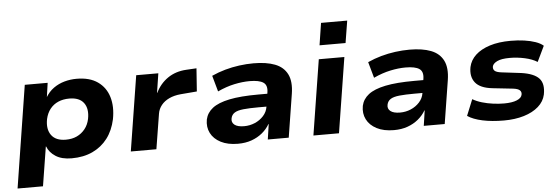

<svg xmlns="http://www.w3.org/2000/svg" viewBox="-55 -921 3733 1279"><g transform="rotate(-5 1811.5 -281.5)"><path d="M15 180 123 -504H276L262 -406H260Q283 -445 316 -468.5Q349 -492 388.5 -503Q428 -514 470 -514Q557 -514 611 -476Q665 -438 684.5 -372.5Q704 -307 688 -224Q672 -150 632.5 -98Q593 -46 532.5 -17.5Q472 11 392 11Q326 11 285 -15.5Q244 -42 229 -82L227 -83L185 180ZM364 -116Q406 -116 438 -131Q470 -146 492.5 -174Q515 -202 523 -241Q536 -308 507 -347.5Q478 -387 410 -387Q369 -387 336.5 -373Q304 -359 282 -331.5Q260 -304 251 -264Q238 -197 267.5 -156.5Q297 -116 364 -116Z M788 0 868 -503H1016L996 -374H998Q1027 -434 1079.5 -470Q1132 -506 1203 -510L1272 -514L1261 -360L1152 -351Q1108 -347 1075 -331.5Q1042 -316 1022 -291Q1002 -266 997 -235L959 0Z M1504 11Q1436 11 1389.5 -13Q1343 -37 1322.5 -77.5Q1302 -118 1311 -168Q1321 -213 1359.5 -243Q1398 -273 1473 -288.5Q1548 -304 1668 -304H1751L1738 -219H1660Q1600 -219 1560.5 -215Q1521 -211 1501 -198.5Q1481 -186 1476 -162Q1470 -135 1490.5 -118.5Q1511 -102 1555 -102Q1593 -102 1627 -116.5Q1661 -131 1685 -157.5Q1709 -184 1714 -218L1729 -314Q1736 -361 1708 -379.5Q1680 -398 1617 -398Q1569 -398 1514.5 -386.5Q1460 -375 1402 -348L1372 -455Q1416 -475 1462.5 -488Q1509 -501 1557.5 -507.5Q1606 -514 1653 -514Q1739 -514 1796 -492Q1853 -470 1878 -420.5Q1903 -371 1890 -289L1844 0H1704L1719 -102H1717Q1698 -69 1667 -43.5Q1636 -18 1595.5 -3.5Q1555 11 1504 11Z M2102 -595 2125 -743H2300L2276 -595ZM2009 0 2089 -503H2260L2180 0Z M2547 11Q2479 11 2432.5 -13Q2386 -37 2365.5 -77.5Q2345 -118 2354 -168Q2364 -213 2402.5 -243Q2441 -273 2516 -288.5Q2591 -304 2711 -304H2794L2781 -219H2703Q2643 -219 2603.5 -215Q2564 -211 2544 -198.5Q2524 -186 2519 -162Q2513 -135 2533.5 -118.5Q2554 -102 2598 -102Q2636 -102 2670 -116.5Q2704 -131 2728 -157.5Q2752 -184 2757 -218L2772 -314Q2779 -361 2751 -379.5Q2723 -398 2660 -398Q2612 -398 2557.5 -386.5Q2503 -375 2445 -348L2415 -455Q2459 -475 2505.5 -488Q2552 -501 2600.5 -507.5Q2649 -514 2696 -514Q2782 -514 2839 -492Q2896 -470 2921 -420.5Q2946 -371 2933 -289L2887 0H2747L2762 -102H2760Q2741 -69 2710 -43.5Q2679 -18 2638.5 -3.5Q2598 11 2547 11Z M3283 11Q3202 11 3139.5 -2.5Q3077 -16 3040 -41L3084 -149Q3111 -133 3146.5 -122.5Q3182 -112 3220.5 -107Q3259 -102 3293 -102Q3347 -102 3378.5 -115Q3410 -128 3414 -150Q3418 -168 3406 -179.5Q3394 -191 3362 -195L3224 -210Q3143 -219 3111 -259Q3079 -299 3091 -363Q3101 -409 3137 -442.5Q3173 -476 3232.5 -495Q3292 -514 3373 -514Q3421 -514 3463 -508Q3505 -502 3538 -490.5Q3571 -479 3590 -462L3540 -358Q3507 -379 3457 -390Q3407 -401 3357 -401Q3300 -401 3272 -387Q3244 -373 3240 -354Q3237 -336 3248.5 -325Q3260 -314 3293 -310L3425 -294Q3509 -282 3542.5 -246Q3576 -210 3562 -138Q3552 -92 3514 -58.5Q3476 -25 3416.5 -7Q3357 11 3283 11Z"/></g></svg>

Font: Nunito Sans 7pt SemiExpanded ExtraBold
Style: Italic
Weight: 800
Width: 6
Italic angle: -9°
Designer: Vernon Adams
Foundry: Vernon Adams
Version: Version 3.101;gftools[0.9.27]